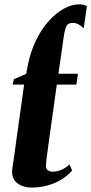

<svg xmlns="http://www.w3.org/2000/svg" viewBox="-20 -852 420 884"><path d="M126.5 11.5Q84 11.5 58.5 -9.5Q33 -30.5 36 -69Q36.5 -73.5 37.8 -82.8Q39 -92 41.2 -106.5Q43.5 -121 46.5 -141.8Q49.5 -162.5 53 -190.5L91 -462.5H38.5L43.5 -487L100.5 -512L107.5 -549Q120 -613 145.2 -665.2Q170.5 -717.5 203.8 -754.5Q237 -791.5 273.5 -811.8Q310 -832 345 -832Q355.5 -832 364.2 -830Q373 -828 380 -823.5L365.5 -721.5Q354 -733 341.5 -739.8Q329 -746.5 316.5 -746.5Q303 -746.5 295 -742Q287 -737.5 281.8 -722Q276.5 -706.5 272 -673L249 -512.5H339L331.5 -462.5H241.5L203 -186.5Q198 -150.5 194.8 -124.8Q191.5 -99 191.5 -87.5Q191.5 -74 200.8 -67.8Q210 -61.5 222.5 -61.5Q242 -61.5 263.2 -70.5Q284.5 -79.5 300 -95L312 -67Q292 -43 262.5 -25.2Q233 -7.5 198 2Q163 11.5 126.5 11.5Z"/></svg>

Font: Merriweather 120pt ExtraBold
Style: Italic
Weight: 800
Italic angle: -7.8°
Version: Version 2.101